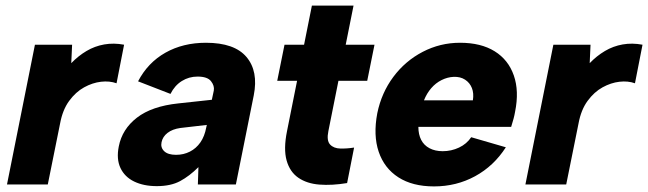

<svg xmlns="http://www.w3.org/2000/svg" viewBox="-20 -660 2319 687"><path d="M105 -500H238L235 -434Q260 -460 289.5 -477.5Q319 -495 353 -501Q387 -507 424 -500L397 -362Q372 -371 341.5 -367.5Q311 -364 281 -347.5Q251 -331 227.5 -299Q204 -267 195 -218L151 0H5Z M688 0 690 -62Q658 -30 624.5 -12Q591 6 541 6Q494 6 460 -10.5Q426 -27 411 -59Q396 -91 405 -136Q417 -198 470 -239Q523 -280 618 -290L738 -303L745 -336Q748 -353 735 -369.5Q722 -386 687 -386Q656 -386 630.5 -370Q605 -354 590 -324L474 -369Q509 -436 572 -471.5Q635 -507 717 -507Q819 -507 862 -456Q905 -405 888 -319L824 0ZM720 -213 625 -202Q597 -198 579.5 -184.5Q562 -171 558 -151Q554 -132 567.5 -119Q581 -106 610 -106Q637 -106 659.5 -117.5Q682 -129 697 -150.5Q712 -172 718 -204Z M1068 -500 1096 -640H1245L1217 -500H1320L1294 -371H1191L1155 -191Q1148 -157 1161 -143Q1174 -129 1198 -128.5Q1222 -128 1247 -132L1222 -5Q1168 4 1123 0.5Q1078 -3 1047.5 -24Q1017 -45 1005.5 -86Q994 -127 1007 -191L1043 -371H972L998 -500Z M1533 7Q1456 7 1405.5 -25.5Q1355 -58 1335 -117Q1315 -176 1330 -255Q1345 -328 1387.5 -385Q1430 -442 1492.5 -474.5Q1555 -507 1626 -507Q1701 -507 1750 -476.5Q1799 -446 1818.5 -390Q1838 -334 1823 -260Q1821 -248 1817.5 -235Q1814 -222 1809 -206H1477Q1477 -179 1487 -159.5Q1497 -140 1517 -129.5Q1537 -119 1564 -119Q1595 -119 1622.5 -132Q1650 -145 1666 -169L1790 -133Q1747 -66 1680 -29.5Q1613 7 1533 7ZM1672 -301Q1676 -326 1668.5 -345Q1661 -364 1644 -375Q1627 -386 1603 -385Q1581 -384 1560 -373.5Q1539 -363 1523 -344.5Q1507 -326 1497 -301Z M1960 -500H2093L2090 -434Q2115 -460 2144.5 -477.5Q2174 -495 2208 -501Q2242 -507 2279 -500L2252 -362Q2227 -371 2196.5 -367.5Q2166 -364 2136 -347.5Q2106 -331 2082.5 -299Q2059 -267 2050 -218L2006 0H1860Z"/></svg>

Font: Albert Sans ExtraBold
Style: Italic
Weight: 800
Italic angle: -11.25°
Designer: Andreas Rasmussen
Foundry: a.Foundry
Version: Version 1.025